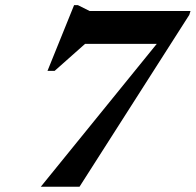

<svg xmlns="http://www.w3.org/2000/svg" viewBox="-20 -712 746 732"><path d="M225.6 -544.7 351 -586.2 188.2 -441.7H161L262.5 -692.5H276.8L321.9 -670H706.3L701.7 -655.3L283.1 0H135.5L629.8 -609L598.2 -544.7Z"/></svg>

Font: Newsreader Text
Style: Italic
Weight: 400
Italic angle: -17°
Designer: Hugues Gentile
Foundry: Production Type
Version: Version 1.001